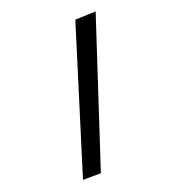

<svg xmlns="http://www.w3.org/2000/svg" viewBox="-168 -807 862 928"><g transform="rotate(-30 262.5 -343.5)"><path d="M494.1 -681.2 125 8.8 34.2 -6.8 389.2 -695.8Z"/></g></svg>

Font: McLaren
Style: Regular
Weight: 400
Designer: Astigmatic (AOETI)
Foundry: Astigmatic (AOETI)
Version: Version 1.000